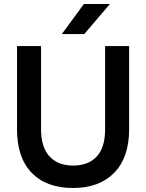

<svg xmlns="http://www.w3.org/2000/svg" viewBox="-20 -930 730 959"><path d="M345 9Q212 9 138.5 -66.5Q65 -142 65 -285V-700H185V-285Q185 -194 227.5 -148.5Q270 -103 345 -103Q420 -103 462.5 -147.5Q505 -192 505 -285V-700H625V-285Q625 -143 550.5 -67Q476 9 345 9ZM399 -910H529L401 -760H289Z"/></svg>

Font: Retni Sans
Style: Bold
Weight: 700
Designer: Vitaly Kuzmin
Foundry: ParaType Ltd.
Version: Version 1.00;March 2, 2019;FontCreator 11.5.0.2425 64-bit; t